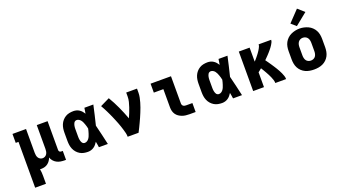

<svg xmlns="http://www.w3.org/2000/svg" viewBox="-69 -1502 4338 2421"><g transform="rotate(-20 2100.0 -291.5)"><path d="M83 205V-410H46V-530H228V-210Q228 -193 231 -176Q234 -159 243 -144Q252 -129 267.5 -120.5Q283 -112 300 -112Q317 -112 332.5 -120.5Q348 -129 357 -144Q366 -159 369 -176Q372 -193 372 -210V-530H517V-143Q517 -137 519 -131Q521 -125 525.5 -120.5Q530 -116 536.5 -114Q543 -112 549 -112H569V8H549Q522 8 495.5 3.5Q469 -1 445.5 -13.5Q422 -26 404 -47Q386 -68 378 -93Q370 -71 357 -52Q344 -33 325.5 -19Q307 -5 284.5 1.5Q262 8 239 8Q235 8 230 8Q225 8 220 7Q225 30 226.5 54Q228 78 228 102V205Z M865 8Q837 8 809.5 2.5Q782 -3 758 -17.5Q734 -32 715.5 -53.5Q697 -75 686 -101Q675 -127 671 -154.5Q667 -182 667 -210V-320Q667 -348 671 -375.5Q675 -403 686 -429Q697 -455 715.5 -476.5Q734 -498 758 -512.5Q782 -527 809.5 -532.5Q837 -538 865 -538Q886 -538 906 -532.5Q926 -527 943.5 -515.5Q961 -504 974.5 -488.5Q988 -473 999 -455Q1002 -474 1005 -492.5Q1008 -511 1011 -530H1131Q1116 -465 1101.5 -399Q1087 -333 1070 -268Q1088 -201 1102.5 -134Q1117 -67 1133 0H1013Q1010 -20 1007 -39.5Q1004 -59 1000 -78Q989 -60 975.5 -44Q962 -28 944.5 -16Q927 -4 906.5 2Q886 8 865 8ZM865 -112Q882 -112 896.5 -121Q911 -130 921 -143.5Q931 -157 937.5 -172.5Q944 -188 949 -204Q954 -220 958.5 -236Q963 -252 966 -268Q963 -284 958.5 -299.5Q954 -315 948.5 -330.5Q943 -346 936.5 -360.5Q930 -375 920 -388Q910 -401 895.5 -409.5Q881 -418 865 -418Q855 -418 845.5 -413Q836 -408 830.5 -399.5Q825 -391 821.5 -381Q818 -371 816 -361Q814 -351 813 -340.5Q812 -330 812 -320V-210Q812 -200 813 -189.5Q814 -179 816 -169Q818 -159 821.5 -149Q825 -139 830.5 -130.5Q836 -122 845.5 -117Q855 -112 865 -112Z M1399 0Q1399 -26 1393 -51Q1387 -76 1379.5 -100.5Q1372 -125 1364 -149.5Q1356 -174 1346.5 -198Q1337 -222 1327.5 -245.5Q1318 -269 1307.5 -293Q1297 -317 1286.5 -340Q1276 -363 1264.5 -386Q1253 -409 1241 -432Q1229 -455 1216 -477L1341 -538Q1387 -461 1424.5 -379Q1462 -297 1493 -213Q1507 -244 1520 -276.5Q1533 -309 1544 -341.5Q1555 -374 1563.5 -408Q1572 -442 1572 -477V-530H1717V-477Q1717 -445 1710.5 -413.5Q1704 -382 1695.5 -351.5Q1687 -321 1676 -291Q1665 -261 1653 -231.5Q1641 -202 1628 -172.5Q1615 -143 1601.5 -114.5Q1588 -86 1574 -57Q1560 -28 1545 0Z M2227 0Q2203 0 2178.5 -3Q2154 -6 2131 -14.5Q2108 -23 2087.5 -37Q2067 -51 2053 -71.5Q2039 -92 2033 -116Q2027 -140 2027 -165V-410H1899V-530H2173V-165Q2173 -155 2177 -145.5Q2181 -136 2189 -130Q2197 -124 2207 -122Q2217 -120 2227 -120H2311V0Z M2665 8Q2637 8 2609.5 2.5Q2582 -3 2558 -17.5Q2534 -32 2515.5 -53.5Q2497 -75 2486 -101Q2475 -127 2471 -154.5Q2467 -182 2467 -210V-320Q2467 -348 2471 -375.5Q2475 -403 2486 -429Q2497 -455 2515.5 -476.5Q2534 -498 2558 -512.5Q2582 -527 2609.5 -532.5Q2637 -538 2665 -538Q2686 -538 2706 -532.5Q2726 -527 2743.5 -515.5Q2761 -504 2774.5 -488.5Q2788 -473 2799 -455Q2802 -474 2805 -492.5Q2808 -511 2811 -530H2931Q2916 -465 2901.5 -399Q2887 -333 2870 -268Q2888 -201 2902.5 -134Q2917 -67 2933 0H2813Q2810 -20 2807 -39.5Q2804 -59 2800 -78Q2789 -60 2775.5 -44Q2762 -28 2744.5 -16Q2727 -4 2706.5 2Q2686 8 2665 8ZM2665 -112Q2682 -112 2696.5 -121Q2711 -130 2721 -143.5Q2731 -157 2737.5 -172.5Q2744 -188 2749 -204Q2754 -220 2758.5 -236Q2763 -252 2766 -268Q2763 -284 2758.5 -299.5Q2754 -315 2748.5 -330.5Q2743 -346 2736.5 -360.5Q2730 -375 2720 -388Q2710 -401 2695.5 -409.5Q2681 -418 2665 -418Q2655 -418 2645.5 -413Q2636 -408 2630.5 -399.5Q2625 -391 2621.5 -381Q2618 -371 2616 -361Q2614 -351 2613 -340.5Q2612 -330 2612 -320V-210Q2612 -200 2613 -189.5Q2614 -179 2616 -169Q2618 -159 2621.5 -149Q2625 -139 2630.5 -130.5Q2636 -122 2645.5 -117Q2655 -112 2665 -112Z M3083 0V-530H3228V-342Q3238 -352 3247.5 -363Q3257 -374 3266 -385Q3275 -396 3283.5 -407Q3292 -418 3300.5 -429.5Q3309 -441 3316.5 -453Q3324 -465 3331 -477Q3338 -489 3343.5 -502.5Q3349 -516 3349 -530H3517Q3517 -513 3509.5 -497.5Q3502 -482 3493 -467.5Q3484 -453 3473.5 -439Q3463 -425 3452 -412Q3441 -399 3430 -386.5Q3419 -374 3407 -361.5Q3395 -349 3383 -337Q3371 -325 3359 -313Q3372 -295 3385 -276.5Q3398 -258 3410.5 -239.5Q3423 -221 3435 -202.5Q3447 -184 3459 -164.5Q3471 -145 3481.5 -125.5Q3492 -106 3501.5 -85.5Q3511 -65 3518 -43.5Q3525 -22 3525 0H3380Q3380 -22 3373 -43Q3366 -64 3357.5 -84Q3349 -104 3339 -123Q3329 -142 3318.5 -161Q3308 -180 3296.5 -199Q3285 -218 3274 -236Q3263 -227 3251.5 -217.5Q3240 -208 3228 -199V0Z M3900 8Q3870 8 3840.5 3Q3811 -2 3784 -14.5Q3757 -27 3735 -48Q3713 -69 3699.5 -95Q3686 -121 3680.5 -150.5Q3675 -180 3675 -210V-320Q3675 -350 3680.5 -379.5Q3686 -409 3700 -435Q3714 -461 3736 -482Q3758 -503 3785 -515.5Q3812 -528 3841 -534.5Q3870 -541 3900 -541Q3930 -541 3959 -534.5Q3988 -528 4015 -515.5Q4042 -503 4064 -482Q4086 -461 4100 -435Q4114 -409 4119.5 -379.5Q4125 -350 4125 -320V-210Q4125 -180 4119.5 -150.5Q4114 -121 4100.5 -95Q4087 -69 4065 -48Q4043 -27 4016 -14.5Q3989 -2 3959.5 3Q3930 8 3900 8ZM3900 -112Q3918 -112 3935 -119.5Q3952 -127 3962 -141.5Q3972 -156 3976 -174Q3980 -192 3980 -210V-320Q3980 -338 3976 -356Q3972 -374 3961.5 -388.5Q3951 -403 3934 -410.5Q3917 -418 3899 -418Q3881 -418 3864.5 -410Q3848 -402 3838 -387.5Q3828 -373 3824 -355.5Q3820 -338 3820 -320V-210Q3820 -192 3824 -174Q3828 -156 3838 -141.5Q3848 -127 3865 -119.5Q3882 -112 3900 -112ZM3881 -581 3815 -639 3957 -788 4043 -712Z"/></g></svg>

Font: Iosevka Curly Slab HvEx
Style: Regular
Weight: 900
Width: 7
Monospace: yes
Designer: Belleve Invis
Foundry: Belleve Invis
Version: Version 11.1.0; ttfautohint (v1.8.3)